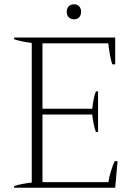

<svg xmlns="http://www.w3.org/2000/svg" viewBox="-20 -875 621 895"><path d="M291 -820Q291 -836 300.5 -845.5Q310 -855 325 -855Q340 -855 349 -845.5Q358 -836 358 -820Q358 -804 349 -794.5Q340 -785 325 -785Q310 -785 300.5 -794.5Q291 -804 291 -820ZM46 -8Q82 -19 128 -24V-675Q82 -680 46 -692V-700H517V-575H504Q498 -588 492.5 -619Q487 -650 485 -673H178V-368H410Q416 -422 427 -449H437V-260H427Q416 -289 410 -341H178V-26H486Q487 -44 497 -76.5Q507 -109 515 -124H528L517 0H46Z"/></svg>

Font: Trirong ExtraLight
Style: Regular
Weight: 275
Designer: Katatrad Team
Foundry: CadsonDemak
Version: Version 1.001